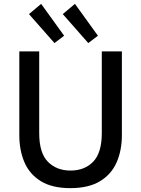

<svg xmlns="http://www.w3.org/2000/svg" viewBox="-20 -959 731 994"><path d="M344 15Q250 15 191.5 -21Q133 -57 106.5 -119Q80 -181 80 -259V-693H183V-270Q183 -167 228 -121.5Q273 -76 345 -76Q418 -76 462.5 -122Q507 -168 507 -270V-693H611V-259Q611 -181 584 -119Q557 -57 498 -21Q439 15 344 15ZM437 -736 305 -886 368 -939 487 -774ZM262 -736 130 -886 193 -939 312 -774Z"/></svg>

Font: Ubuntu Sans Medium
Style: Regular
Weight: 500
Designer: Dalton Maag Ltd
Foundry: Dalton Maag Ltd
Version: Version 1.006; ttfautohint (v1.8.4.7-5d5b)